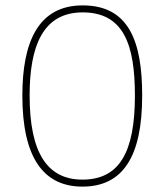

<svg xmlns="http://www.w3.org/2000/svg" viewBox="-20 -774 612 713"><path d="M508 -419C508 -618 460 -754 287 -754C119 -754 63 -613 63 -419C63 -188 142 -81 286 -81C437 -81 508 -193 508 -419ZM90 -419C90 -599 137 -728 287 -728C441 -728 481 -605 481 -419C481 -208 423 -107 286 -107C156 -107 90 -206 90 -419Z"/></svg>

Font: Noto Sans Telugu UI Thin
Style: Regular
Weight: 100
Designer: Jelle Bosma - Monotype Design Team
Foundry: Monotype Imaging Inc.
Version: Version 2.005